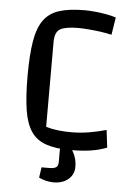

<svg xmlns="http://www.w3.org/2000/svg" viewBox="-56 -681 601 895"><g transform="rotate(5 244.5 -234.0)"><path d="M464 -11Q428 3 387.5 9Q347 15 294 15Q225 15 180 -0.5Q135 -16 110 -52.5Q85 -89 75 -152Q65 -215 65 -312Q65 -409 75.5 -473Q86 -537 112 -573.5Q138 -610 184.5 -625Q231 -640 304 -640Q325 -640 352 -637.5Q379 -635 406 -630Q433 -625 451 -619L438 -537Q413 -543 383 -547Q353 -551 326 -553Q299 -555 282 -555Q224 -555 198 -541.5Q172 -528 172 -479V-83Q198 -75 228 -71.5Q258 -68 291 -68Q333 -68 374.5 -75Q416 -82 454 -93ZM228 172Q195 172 160 156L167 107H202Q226 107 235.5 100Q245 93 245 75V-21H265Q291 -7 307.5 24Q324 55 324 91Q324 127 297.5 149.5Q271 172 228 172Z"/></g></svg>

Font: Changa ExtraLight
Style: Regular
Weight: 400
Version: Version 3.002; ttfautohint (v1.8.2)